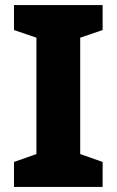

<svg xmlns="http://www.w3.org/2000/svg" viewBox="-20 -734 459 754"><path d="M383 0V-98L295 -129V-586L383 -616V-714H35V-616L123 -586V-129L35 -98V0Z"/></svg>

Font: Noto Sans Myanmar UI ExtraBold
Style: Regular
Weight: 800
Designer: Monotype Design Team
Foundry: Monotype Imaging Inc.
Version: Version 2.103